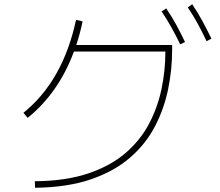

<svg xmlns="http://www.w3.org/2000/svg" viewBox="-20 -867 1040 909"><path d="M958 -672Q938 -715 916 -755Q894 -795 869 -832L890 -847Q917 -807 939 -766Q961 -725 981 -684ZM833 -657Q814 -697 792 -736.5Q770 -776 745 -813L767 -827Q793 -789 815 -748.5Q837 -708 856 -668ZM146 22 145 -9Q291 -10 396.5 -45.5Q502 -81 572.5 -141Q643 -201 684.5 -279Q726 -357 744.5 -445Q763 -533 763 -623H330Q258 -428 111 -309L91 -333Q278 -484 340 -773L371 -766Q359 -707 341 -654H795V-631Q795 -538 776 -445Q757 -352 713.5 -268.5Q670 -185 595.5 -120.5Q521 -56 410.5 -18Q300 20 146 22Z"/></svg>

Font: Murecho ExtraLight
Style: Regular
Weight: 200
Designer: Neil Summerour
Foundry: Positype
Version: Version 1.010; ttfautohint (v1.8.3)